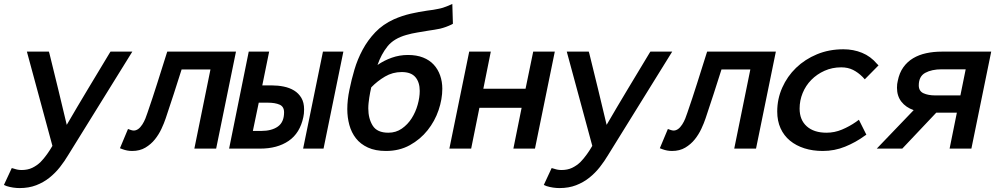

<svg xmlns="http://www.w3.org/2000/svg" viewBox="-34 -757 5069 978"><path d="M306 -121Q360 -214 414.5 -304.5Q469 -395 525 -488L529 -494H640L314 32Q295 64 271.5 94Q248 124 218 148Q188 172 150.5 186.5Q113 201 66 201Q50 201 33 198.5Q16 196 0 191L-14 185L26 99L40 103Q57 109 76 109Q107 109 130 98Q153 87 172 69Q181 60 189.5 49.5Q198 39 206 28Q221 7 233 -14L103 -494H215L218 -484Q241 -393 262.5 -302.5Q284 -212 306 -121Z M1038 -403H891Q852 -279 810 -154Q802 -130 788.5 -101Q775 -72 755 -47Q735 -22 706.5 -5Q678 12 639 12Q614 12 590 3L577 -2L618 -100L632 -95Q641 -92 647 -92Q671 -92 691 -123Q700 -137 706.5 -153Q713 -169 717 -182Q743 -257 767 -333Q791 -409 815 -485L818 -494H1168L1067 0H956Z M1296 -90Q1350 -90 1381.5 -112.5Q1413 -135 1413 -185Q1413 -214 1390 -224Q1367 -234 1330 -234H1284L1254 -90ZM1233 -494H1337L1302 -322H1351Q1382 -322 1411.5 -316Q1441 -310 1464 -296Q1487 -282 1501 -258.5Q1515 -235 1515 -200Q1515 -177 1511 -160Q1494 -79 1436.5 -39.5Q1379 0 1291 0H1133ZM1611 -494H1715L1614 0H1510Z M2104 -294Q2104 -338 2082 -364Q2060 -390 2012 -390Q1966 -390 1927 -367Q1888 -344 1857 -312Q1854 -299 1851.5 -286Q1849 -273 1847 -260Q1845 -246 1843.5 -232.5Q1842 -219 1842 -205Q1842 -153 1864.5 -117Q1887 -81 1944 -81Q1983 -81 2013 -102Q2043 -123 2063 -154.5Q2083 -186 2093.5 -223.5Q2104 -261 2104 -294ZM1735 -201Q1735 -248 1746 -300Q1756 -350 1771.5 -402.5Q1787 -455 1813 -503.5Q1839 -552 1877.5 -592.5Q1916 -633 1973 -659Q2014 -677 2057 -687Q2100 -697 2143 -703Q2159 -705 2172.5 -707Q2186 -709 2199 -712Q2222 -716 2250 -728L2270 -737L2273 -636L2266 -632Q2237 -618 2208 -611Q2193 -608 2178.5 -605.5Q2164 -603 2149 -601Q2120 -596 2092 -591.5Q2064 -587 2036 -579Q1972 -561 1940 -521Q1908 -481 1889 -426Q1922 -449 1961.5 -463Q2001 -477 2044 -477Q2088 -477 2121 -464Q2154 -451 2175.5 -427.5Q2197 -404 2208 -372.5Q2219 -341 2219 -305Q2219 -252 2200 -196Q2181 -140 2144 -93.5Q2107 -47 2053.5 -17.5Q2000 12 1932 12Q1878 12 1840 -5.5Q1802 -23 1779 -52.5Q1756 -82 1745.5 -120.5Q1735 -159 1735 -201Z M2356 -494H2466L2428 -305H2643L2682 -494H2792L2691 0H2581L2623 -208H2408L2366 0H2255Z M3056 -121Q3110 -214 3164.5 -304.5Q3219 -395 3275 -488L3279 -494H3390L3064 32Q3045 64 3021.5 94Q2998 124 2968 148Q2938 172 2900.5 186.5Q2863 201 2816 201Q2800 201 2783 198.5Q2766 196 2750 191L2736 185L2776 99L2790 103Q2807 109 2826 109Q2857 109 2880 98Q2903 87 2922 69Q2931 60 2939.5 49.5Q2948 39 2956 28Q2971 7 2983 -14L2853 -494H2965L2968 -484Q2991 -393 3012.5 -302.5Q3034 -212 3056 -121Z M3788 -403H3641Q3602 -279 3560 -154Q3552 -130 3538.5 -101Q3525 -72 3505 -47Q3485 -22 3456.5 -5Q3428 12 3389 12Q3364 12 3340 3L3327 -2L3368 -100L3382 -95Q3391 -92 3397 -92Q3421 -92 3441 -123Q3450 -137 3456.5 -153Q3463 -169 3467 -182Q3493 -257 3517 -333Q3541 -409 3565 -485L3568 -494H3918L3817 0H3706Z M4371 -353 4360 -365Q4337 -388 4311 -401Q4285 -414 4251 -414Q4205 -414 4166 -396.5Q4127 -379 4098.5 -350Q4070 -321 4054.5 -283Q4039 -245 4039 -204Q4039 -146 4075.5 -113.5Q4112 -81 4176 -81Q4217 -81 4255 -97Q4293 -113 4326 -136L4341 -147L4379 -71L4370 -65Q4325 -32 4271 -10Q4217 12 4157 12Q4106 12 4063.5 -1.5Q4021 -15 3990 -40.5Q3959 -66 3942 -103.5Q3925 -141 3925 -189Q3925 -253 3950.5 -310.5Q3976 -368 4021 -411.5Q4066 -455 4127.5 -480.5Q4189 -506 4262 -506Q4313 -506 4357 -488Q4401 -470 4433 -432L4441 -424Z M4858 -271 4885 -404H4763Q4712 -404 4679 -386Q4646 -368 4646 -322Q4646 -293 4670 -282Q4694 -271 4730 -271ZM4432 0 4620 -196Q4580 -210 4557.5 -239Q4535 -268 4535 -310Q4535 -330 4539 -345Q4547 -386 4567.5 -414.5Q4588 -443 4617.5 -460.5Q4647 -478 4684 -486Q4721 -494 4762 -494H5015L4914 0H4803L4840 -183H4735L4562 0Z"/></svg>

Font: Codetta
Style: Bold Italic
Weight: 700
Italic angle: -11°
Designer: Ulrich Proeller
Foundry: PROSA GmbH
Version: Version 2.00;September 29, 2018;FontCreator 11.5.0.2427 64-b